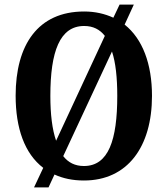

<svg xmlns="http://www.w3.org/2000/svg" viewBox="-20 -775 729 835"><path d="M168 -45 128 40H191L217 -16C254 1 296 10 345 10C535 10 641 -137 641 -358C641 -497 600 -606 522 -668L562 -755H500L473 -698C436 -715 394 -725 346 -725C145 -725 48 -580 48 -359C48 -217 87 -107 168 -45ZM436 -619 224 -163C207 -212 199 -278 199 -358C199 -551 240 -662 346 -662C385 -662 414 -647 436 -619ZM345 -53C306 -53 277 -68 255 -96L467 -551C483 -503 490 -437 490 -358C490 -166 452 -53 345 -53Z"/></svg>

Font: Noto Serif Sinhala Condensed
Style: Bold
Weight: 700
Width: 3
Designer: Jelle Bosma - Monotype Design Team
Foundry: Monotype Imaging Inc.
Version: Version 2.007